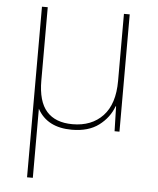

<svg xmlns="http://www.w3.org/2000/svg" viewBox="-54 -574 708 861"><g transform="rotate(5 300.0 -144.0)"><path d="M495 -528V0H473L470 -112H468Q449 -60 402.5 -25Q356 10 281 10Q170 10 126 -71V240H100V-227V-528H126V-198Q126 -104 165.5 -59.5Q205 -15 282 -15Q368 -15 418.5 -68.5Q469 -122 469 -226V-528Z"/></g></svg>

Font: Noto Sans Mono UI Thin
Style: Regular
Weight: 250
Monospace: yes
Designer: Monotype Design team
Foundry: Monotype Imaging Inc.
Version: Version 1.000